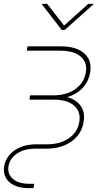

<svg xmlns="http://www.w3.org/2000/svg" viewBox="-38 -769 553 993"><path d="M110.8 204.1Q66.9 204.1 36.6 189.9Q6.3 175.8 -7.8 150.4Q-22 125 -16.6 91.3Q-10.7 57.1 11.5 31.5Q33.7 5.9 68.6 -8.3Q103.5 -22.5 146.5 -22.5H203.6Q272.5 -22.5 317.9 -53.7Q363.3 -85 372.1 -138.2Q380.9 -191.4 345.7 -222.4Q310.5 -253.4 241.7 -253.4H113.8L117.7 -275.9H236.8Q305.7 -275.9 351.1 -307.9Q396.5 -339.8 405.8 -394Q414.6 -445.8 379.4 -476.3Q344.2 -506.8 274.9 -506.8H100.6L104.5 -529.3H278.8Q331.5 -529.3 367.4 -512.7Q403.3 -496.1 419.4 -465.8Q435.5 -435.5 428.2 -394Q421.4 -351.6 395.3 -320.6Q369.1 -289.6 327.9 -272.9Q286.6 -256.3 233.4 -256.3H114.3L117.2 -274.4H245.1Q298.3 -274.4 334 -258.1Q369.6 -241.7 385.7 -210.9Q401.9 -180.2 394.5 -138.2Q387.7 -95.7 361.6 -64.7Q335.4 -33.7 294.2 -16.8Q252.9 0 199.7 0H142.6Q87.9 0 50.3 24.9Q12.7 49.8 5.9 91.3Q-0.5 131.8 29.3 156.7Q59.1 181.6 114.3 181.6H138.7L135.3 204.1ZM206.1 -749 293.5 -636.7 418.5 -749H446.3L445.8 -747.1L296.4 -613.8H281.7L178.2 -747.1L178.7 -749Z"/></svg>

Font: Inter 24pt Thin
Style: Italic
Weight: 250
Italic angle: -9.3988°
Version: Version 4.001;git-66647c0bb